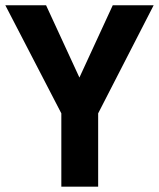

<svg xmlns="http://www.w3.org/2000/svg" viewBox="-20 -700 597 720"><path d="M348.1 0H210V-274.9L0 -680.2H152.8L277.8 -409.2L402.8 -680.2H556.2L348.1 -274.9Z"/></svg>

Font: TitilliumWeb-Bold
Style: Bold
Weight: 700
Version: Version 1.001;PS 57.000;hotconv 1.0.70;makeotf.lib2.5.55311